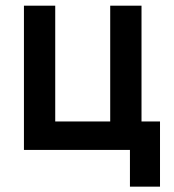

<svg xmlns="http://www.w3.org/2000/svg" viewBox="-20 -538 626 689"><path d="M375.5 0V-517.6H487.8V0ZM96.2 0V-102.1H525.9V0ZM65.9 0V-517.6H178.2V0ZM446.3 131.8V-102.1H554.2V131.8Z"/></svg>

Font: Cascadia Code Medium
Style: Regular
Weight: 500
Monospace: yes
Designer: Aaron Bell
Foundry: Saja Typeworks
Version: Version 2407.024